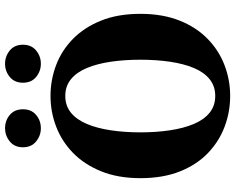

<svg xmlns="http://www.w3.org/2000/svg" viewBox="-104 -787 910 742"><g transform="rotate(-90 351.0 -416.0)"><path d="M351.2 18.5Q289.6 18.5 232.5 -2.9Q175.4 -24.3 130.3 -67.6Q85.3 -110.9 59.4 -176.1Q33.5 -241.2 33.5 -328.6Q33.5 -414.9 59.9 -479.9Q86.3 -544.9 130.8 -588.5Q175.4 -632 232.5 -653.9Q289.6 -675.8 351.2 -675.8Q412.7 -675.8 469.7 -654.4Q526.7 -632.9 571.2 -589.5Q615.8 -546 642.1 -481Q668.5 -416 668.5 -328.6Q668.5 -242.4 642.6 -177.4Q616.8 -112.4 571.9 -68.7Q527 -24.9 469.8 -3.2Q412.7 18.5 351.2 18.5ZM351.2 -39.2Q389 -39.2 415.9 -60.9Q442.8 -82.5 459.2 -121.8Q475.6 -161.1 483.4 -213.9Q491.2 -266.7 491.2 -328.6Q491.2 -390.3 483.4 -443.1Q475.6 -495.9 459.2 -535.3Q442.8 -574.8 415.9 -596.8Q389 -618.7 351.2 -618.7Q313.3 -618.7 286.4 -596.8Q259.6 -574.8 243 -535.3Q226.4 -495.9 218.5 -443.1Q210.5 -390.3 210.5 -328.6Q210.5 -266.7 218.5 -213.9Q226.4 -161.1 243 -121.8Q259.6 -82.5 286.4 -60.9Q313.3 -39.2 351.2 -39.2ZM226.3 -713.1Q197.8 -713.1 175.3 -731.5Q152.8 -749.8 152.8 -782.3Q152.8 -814.8 175.3 -833.1Q197.8 -851.5 226.3 -851.5Q256.1 -851.5 277.9 -833.1Q299.7 -814.8 299.7 -782.3Q299.7 -749.8 277.9 -731.5Q256.1 -713.1 226.3 -713.1ZM475.6 -713.1Q446.7 -713.1 424.5 -731.5Q402.3 -749.8 402.3 -782.3Q402.3 -814.8 424.5 -833.1Q446.7 -851.5 475.6 -851.5Q504.8 -851.5 527 -833.1Q549.2 -814.8 549.2 -782.3Q549.2 -749.8 527 -731.5Q504.8 -713.1 475.6 -713.1Z"/></g></svg>

Font: Source Serif 4 Variable
Style: Regular
Weight: 400
Designer: Frank Grießhammer
Foundry: Adobe
Version: Version 4.005;hotconv 1.1.0;makeotfexe 2.6.0